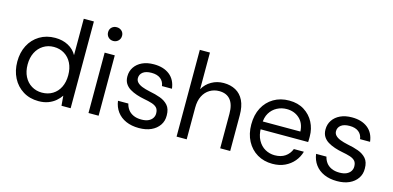

<svg xmlns="http://www.w3.org/2000/svg" viewBox="-68 -1125 3149 1539"><g transform="rotate(15 1506.0 -355.5)"><path d="M293 12Q220 12 164.5 -22.5Q109 -57 78.5 -116.5Q48 -176 48 -251Q48 -327 78.5 -386Q109 -445 165 -479Q221 -513 294 -513Q355 -513 402 -488Q449 -463 474 -418V-720H558V0H482L475 -82Q459 -58 434 -36.5Q409 -15 374 -1.5Q339 12 293 12ZM302 -61Q352 -61 390.5 -84.5Q429 -108 450 -150.5Q471 -193 471 -250Q471 -307 450 -349.5Q429 -392 390.5 -416Q352 -440 302 -440Q254 -440 215.5 -416Q177 -392 155.5 -349.5Q134 -307 134 -250Q134 -193 155.5 -150.5Q177 -108 215.5 -84.5Q254 -61 302 -61Z M706 0V-501H790V0ZM748 -609Q723 -609 706.5 -625.5Q690 -642 690 -667Q690 -692 706.5 -707.5Q723 -723 748 -723Q772 -723 789 -707.5Q806 -692 806 -667Q806 -642 789 -625.5Q772 -609 748 -609Z M1126 12Q1065 12 1018.5 -8.5Q972 -29 944 -67Q916 -105 909 -156H995Q1001 -129 1017 -107Q1033 -85 1061 -72Q1089 -59 1127 -59Q1163 -59 1185.5 -69.5Q1208 -80 1219.5 -97.5Q1231 -115 1231 -136Q1231 -167 1216.5 -183Q1202 -199 1174 -208Q1146 -217 1107 -224Q1075 -230 1043.5 -240.5Q1012 -251 986.5 -266.5Q961 -282 946 -306Q931 -330 931 -365Q931 -408 953.5 -441.5Q976 -475 1016.5 -494Q1057 -513 1113 -513Q1193 -513 1243 -474Q1293 -435 1302 -361H1219Q1214 -399 1186.5 -420.5Q1159 -442 1112 -442Q1065 -442 1040.5 -423Q1016 -404 1016 -373Q1016 -353 1030 -338Q1044 -323 1070.5 -312.5Q1097 -302 1135 -294Q1184 -285 1225 -270Q1266 -255 1291.5 -226Q1317 -197 1317 -143Q1318 -97 1294 -62Q1270 -27 1227.5 -7.5Q1185 12 1126 12Z M1437 0V-720H1521V-416Q1546 -461 1591.5 -487Q1637 -513 1692 -513Q1749 -513 1792 -489.5Q1835 -466 1858.5 -418Q1882 -370 1882 -296V0H1799V-287Q1799 -363 1767 -402Q1735 -441 1674 -441Q1631 -441 1596 -420Q1561 -399 1541 -359.5Q1521 -320 1521 -263V0Z M2234 12Q2163 12 2108 -20.5Q2053 -53 2021.5 -112.5Q1990 -172 1990 -250Q1990 -330 2021 -388.5Q2052 -447 2107.5 -480Q2163 -513 2236 -513Q2309 -513 2361 -480Q2413 -447 2440.5 -394Q2468 -341 2468 -278Q2468 -268 2468 -256.5Q2468 -245 2467 -231H2053V-296H2385Q2382 -365 2339.5 -403.5Q2297 -442 2234 -442Q2191 -442 2154 -422.5Q2117 -403 2094.5 -366Q2072 -329 2072 -273V-245Q2072 -184 2095 -142Q2118 -100 2155 -79.5Q2192 -59 2234 -59Q2286 -59 2320.5 -82.5Q2355 -106 2371 -147H2454Q2441 -101 2411 -65.5Q2381 -30 2336.5 -9Q2292 12 2234 12Z M2770 12Q2709 12 2662.5 -8.5Q2616 -29 2588 -67Q2560 -105 2553 -156H2639Q2645 -129 2661 -107Q2677 -85 2705 -72Q2733 -59 2771 -59Q2807 -59 2829.5 -69.5Q2852 -80 2863.5 -97.5Q2875 -115 2875 -136Q2875 -167 2860.5 -183Q2846 -199 2818 -208Q2790 -217 2751 -224Q2719 -230 2687.5 -240.5Q2656 -251 2630.5 -266.5Q2605 -282 2590 -306Q2575 -330 2575 -365Q2575 -408 2597.5 -441.5Q2620 -475 2660.5 -494Q2701 -513 2757 -513Q2837 -513 2887 -474Q2937 -435 2946 -361H2863Q2858 -399 2830.5 -420.5Q2803 -442 2756 -442Q2709 -442 2684.5 -423Q2660 -404 2660 -373Q2660 -353 2674 -338Q2688 -323 2714.5 -312.5Q2741 -302 2779 -294Q2828 -285 2869 -270Q2910 -255 2935.5 -226Q2961 -197 2961 -143Q2962 -97 2938 -62Q2914 -27 2871.5 -7.5Q2829 12 2770 12Z"/></g></svg>

Font: DVN - DM Sans
Style: Regular
Weight: 400
Designer: Colophon Foundry, Jonny Pinhorn
Foundry: Colophon Foundry
Version: Version 4.004;gftools[0.9.30]